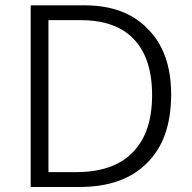

<svg xmlns="http://www.w3.org/2000/svg" viewBox="-20 -727 740 739"><path d="M548.3 -616.2Q638.7 -526.4 638.7 -363.8Q638.7 -320.3 632.8 -281.7Q627 -243.2 615.2 -210.2Q603.5 -177.2 585.9 -149.4Q568.4 -121.6 544.9 -98.6Q454.1 -7.3 285.2 -7.3H98.1V-706.5H305.2Q461.4 -706.5 548.3 -616.2ZM489.7 -139.6Q565.4 -214.8 565.4 -360.8Q565.4 -503.4 494.6 -576.7Q460 -613.3 408.9 -631.3Q357.9 -649.4 291 -649.4H173.8H166.5V-642.1V-71.8V-64.5H173.8H272.5Q416.5 -64.5 489.7 -139.6Z"/></svg>

Font: Sahel Light FD
Style: Light-FD
Weight: 300
Foundry: Saber Rastikerdar (saber.rastikerdar@gmail.com)
Version: Version 3.3.0